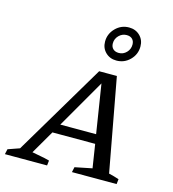

<svg xmlns="http://www.w3.org/2000/svg" viewBox="-151 -869 867 963"><g transform="rotate(15 282.5 -387.5)"><path d="M493 -41Q507 -38 520.5 -34Q534 -30 546 -26L543 0H311L317 -27L406 -45L387 -167H165L94 -45Q117 -40 138.5 -36.5Q160 -33 185 -26L182 0H-37L-31 -27L29 -48L312 -524H404ZM193 -215H379L339 -468ZM381 -598Q347 -598 324.5 -620Q302 -642 302 -676Q302 -716 331 -745.5Q360 -775 401 -775Q435 -775 457.5 -753Q480 -731 480 -697Q480 -656 451 -627Q422 -598 381 -598ZM383 -638Q406 -638 422.5 -655Q439 -672 439 -696Q439 -714 428.5 -724.5Q418 -735 399 -735Q376 -735 359 -718Q342 -701 342 -677Q342 -659 353 -648.5Q364 -638 383 -638Z"/></g></svg>

Font: Piazzolla SC
Style: Italic
Weight: 400
Italic angle: -11.3°
Designer: Juan Pablo del Peral
Foundry: Huerta Tipografica
Version: Version 1.330